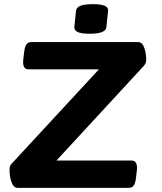

<svg xmlns="http://www.w3.org/2000/svg" viewBox="-20 -902 780 922"><path d="M65 0Q49 0 40.5 -16Q32 -32 29 -51Q26 -70 26 -79Q26 -89 26.5 -97.5Q27 -106 36 -116L455 -569H117Q86 -569 92 -619L96 -652Q99 -678 107 -689Q115 -700 131 -700H643Q659 -700 667.5 -684Q676 -668 679 -649Q682 -630 682 -621Q682 -611 680.5 -603Q679 -595 670 -585L251 -131H612Q643 -131 637 -81L633 -48Q630 -22 622 -11Q614 0 598 0ZM411 -740Q371 -740 353.5 -748Q336 -756 337 -772L345 -850Q347 -866 366 -874Q385 -882 426 -882Q466 -882 483.5 -874Q501 -866 499 -850L491 -772Q488 -740 411 -740Z"/></svg>

Font: Asap Expanded Expanded Regular
Style: Bold Italic
Weight: 700
Width: 7
Italic angle: -6°
Designer: Pablo Cosgaya
Foundry: Omnibus-Type
Version: Version 3.001; ttfautohint (v1.8.4.7-5d5b)